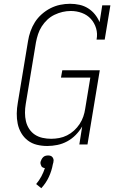

<svg xmlns="http://www.w3.org/2000/svg" viewBox="-20 -763 640 1014"><path d="M230 8H229Q201 8 174.5 1.5Q148 -5 127 -21Q106 -37 92.5 -60Q79 -83 73.5 -109.5Q68 -136 68.5 -164Q69 -192 74 -220L128 -546Q132 -572 141 -597.5Q150 -623 164.5 -646Q179 -669 200.5 -688Q222 -707 246.5 -719.5Q271 -732 297.5 -737.5Q324 -743 350 -743Q376 -743 400.5 -737.5Q425 -732 445.5 -719Q466 -706 481 -687.5Q496 -669 506 -646L520 -735H563L533 -554H490Q496 -585 487.5 -613.5Q479 -642 460 -663Q441 -684 413 -694.5Q385 -705 354 -705Q332 -705 310.5 -700Q289 -695 268 -685Q247 -675 230 -659Q213 -643 200.5 -623.5Q188 -604 181 -582.5Q174 -561 170 -540L116 -214Q112 -191 112 -167.5Q112 -144 117 -122.5Q122 -101 134 -82.5Q146 -64 164 -52Q182 -40 204.5 -35Q227 -30 250 -30Q271 -30 292.5 -34Q314 -38 334 -48Q354 -58 371 -73.5Q388 -89 400.5 -108Q413 -127 420 -147.5Q427 -168 430 -189L457 -353H302L309 -392H507L442 0H399L414 -95Q400 -71 380 -50.5Q360 -30 335 -16.5Q310 -3 283 2.5Q256 8 230 8ZM198 231 171 209Q187 190 198.5 168.5Q210 147 217 125Q211 124 206 121.5Q201 119 198.5 114.5Q196 110 194.5 104Q193 98 194 92Q196 85 199.5 78.5Q203 72 208 67Q213 62 220 60Q227 58 234 58Q241 58 247 60Q253 62 257 67Q261 72 262.5 78.5Q264 85 262 92V94L259 105Q253 139 238 171.5Q223 204 198 231Z"/></svg>

Font: Iosevka Etoile Extralight
Style: Italic
Weight: 200
Italic angle: -9°
Designer: Belleve Invis
Foundry: Belleve Invis
Version: Version 22.1.2; ttfautohint (v1.8.4)